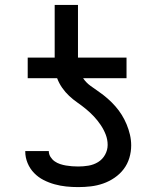

<svg xmlns="http://www.w3.org/2000/svg" viewBox="-20 -755 640 783"><path d="M299 8Q274 8 250 5.5Q226 3 202.5 -3.5Q179 -10 157.5 -21Q136 -32 119 -49.5Q102 -67 92.5 -90Q83 -113 83 -137V-139H179Q179 -126 186 -115Q193 -104 203 -97Q213 -90 225 -86Q237 -82 249 -80Q261 -78 273.5 -77Q286 -76 299 -76Q320 -76 341 -79.5Q362 -83 380 -94Q398 -105 408.5 -124Q419 -143 419 -164Q419 -186 411 -206.5Q403 -227 390.5 -245.5Q378 -264 363 -280Q348 -296 331 -310Q314 -324 296 -336.5Q278 -349 262 -364Q246 -379 233.5 -397Q221 -415 213 -436H93V-520H203V-735H298V-520H496V-436H319Q331 -418 349 -405Q367 -392 385 -379.5Q403 -367 419.5 -352.5Q436 -338 450.5 -321.5Q465 -305 476.5 -286.5Q488 -268 496.5 -247.5Q505 -227 510 -205.5Q515 -184 515 -162Q515 -136 507.5 -111Q500 -86 484.5 -65.5Q469 -45 447 -30Q425 -15 400.5 -6.5Q376 2 350.5 5Q325 8 299 8Z"/></svg>

Font: Iosevka Medium Extended
Style: Regular
Weight: 500
Width: 7
Monospace: yes
Designer: Belleve Invis
Foundry: Belleve Invis
Version: Version 32.5.0; ttfautohint (v1.8.4)